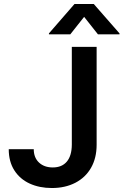

<svg xmlns="http://www.w3.org/2000/svg" viewBox="-20 -945 627 975"><path d="M470.7 -707V-210Q470.7 -142.6 442.4 -93Q414.1 -43.5 362.5 -16.8Q311 9.8 243.2 9.8Q180.2 9.8 130.6 -12.9Q81.1 -35.6 52.7 -80.1Q24.4 -124.5 24.4 -187.5H151.4Q151.4 -144.5 178 -119.6Q204.6 -94.7 248 -94.7Q294.4 -94.7 319.3 -124.3Q344.2 -153.8 344.7 -210V-707ZM407.2 -859.4 336.9 -770.5H228.5V-775.4L358.4 -924.8H456.1L586.9 -775.4V-770.5H477.5Z"/></svg>

Font: Pretendard SemiBold
Style: Regular
Weight: 600
Designer: Base glyphs from Inter by Rasmus Andersson; Hangeul glyphs from Noto Sans CJK(Source Han Sans) by Jang Soo-young and Kan
Foundry: Kil Hyung-jin
Version: Version 1.309